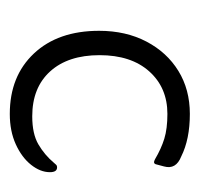

<svg xmlns="http://www.w3.org/2000/svg" viewBox="-28 -380 417 402"><g transform="rotate(90 181.0 -178.5)"><path d="M218 10Q139 10 91.5 -40.5Q44 -91 44 -177Q44 -233 66.5 -276Q89 -319 128 -343Q167 -367 218 -367Q271 -367 307 -349Q335 -338 328 -313L324 -298Q323 -292 319 -292Q317 -292 313 -294Q291 -307 270 -313.5Q249 -320 218 -320Q163 -320 129 -282Q95 -244 95 -178Q95 -112 129 -74.5Q163 -37 223 -37Q260 -37 282 -50Q304 -63 320 -82Q322 -84 324 -86.5Q326 -89 330 -89Q340 -89 340 -74Q340 -54 324.5 -34.5Q309 -15 281.5 -2.5Q254 10 218 10Z"/></g></svg>

Font: Zain Light
Style: Regular
Weight: 300
Designer: Zain,Boutros
Foundry: Mobile Telecommunications Company (Zain), 2024
Version: Version 1.51; ttfautohint (v1.8.4)